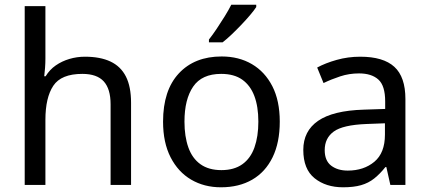

<svg xmlns="http://www.w3.org/2000/svg" viewBox="-20 -786 1824 816"><path d="M173 -537Q173 -518 171.5 -498Q170 -478 168 -462H174Q191 -490 217 -508Q243 -526 275 -535.5Q307 -545 341 -545Q406 -545 449.5 -524.5Q493 -504 515 -461Q537 -418 537 -349V0H450V-343Q450 -408 421 -440Q392 -472 330 -472Q240 -472 206.5 -421.5Q173 -371 173 -277V0H85V-760H173Z M1169 -269Q1169 -180 1138.5 -117.5Q1108 -55 1052 -22.5Q996 10 919 10Q848 10 792.5 -22.5Q737 -55 705 -117.5Q673 -180 673 -269Q673 -402 740 -474Q807 -546 922 -546Q995 -546 1050.5 -513.5Q1106 -481 1137.5 -419.5Q1169 -358 1169 -269ZM764 -269Q764 -206 780.5 -159.5Q797 -113 832 -88Q867 -63 921 -63Q975 -63 1010 -88Q1045 -113 1061.5 -159.5Q1078 -206 1078 -269Q1078 -333 1061 -378Q1044 -423 1009.5 -447.5Q975 -472 920 -472Q838 -472 801 -418Q764 -364 764 -269ZM1069 -756Q1060 -742 1043 -722Q1026 -702 1005.5 -680.5Q985 -659 964.5 -639.5Q944 -620 926 -606H868V-618Q883 -637 900.5 -663Q918 -689 935 -716.5Q952 -744 963 -766H1069Z M1511 -545Q1609 -545 1656 -502Q1703 -459 1703 -365V0H1639L1622 -76H1618Q1595 -47 1570.5 -27.5Q1546 -8 1514.5 1Q1483 10 1438 10Q1365 10 1317 -28.5Q1269 -67 1269 -149Q1269 -229 1332 -272.5Q1395 -316 1526 -320L1617 -323V-355Q1617 -422 1588 -448Q1559 -474 1506 -474Q1464 -474 1426 -461.5Q1388 -449 1355 -433L1328 -499Q1363 -518 1411 -531.5Q1459 -545 1511 -545ZM1537 -259Q1437 -255 1398.5 -227Q1360 -199 1360 -148Q1360 -103 1387.5 -82Q1415 -61 1458 -61Q1526 -61 1571 -98.5Q1616 -136 1616 -214V-262Z"/></svg>

Font: Noto Sans Thaana
Style: Regular
Weight: 400
Designer: Monotype Design Team
Foundry: Monotype Imaging Inc.
Version: Version 2.001